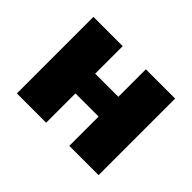

<svg xmlns="http://www.w3.org/2000/svg" viewBox="-103 -656 839 839"><g transform="rotate(45 316.5 -236.5)"><path d="M388 0V-473H569V0ZM64 0V-473H245V0ZM136 -181V-303H495V-181Z"/></g></svg>

Font: Ysabeau SC Black
Style: Regular
Weight: 900
Designer: Christian Thalmann (Catharsis Fonts)
Version: Version 2.001;gftools[0.9.30]; featfreeze: smcp